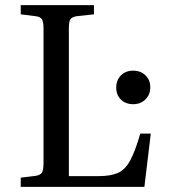

<svg xmlns="http://www.w3.org/2000/svg" viewBox="-20 -730 661 750"><path d="M61 0V-36L119 -43Q138 -46 144 -56Q150 -66 150 -94V-620Q150 -645 143.5 -655Q137 -665 117 -667L61 -674V-710H347V-674L281 -667Q262 -664 255.5 -655.5Q249 -647 249 -620V-42H365Q412 -42 440.5 -54.5Q469 -67 488.5 -103Q508 -139 528 -208H569L544 0ZM500 -323Q471 -323 452.5 -341Q434 -359 434 -388Q434 -417 452.5 -435.5Q471 -454 500 -454Q529 -454 548 -436Q567 -418 567 -389Q567 -360 548 -341.5Q529 -323 500 -323Z"/></svg>

Font: Literata 36pt
Style: Regular
Weight: 400
Designer: Latin by Veronika Burian and Jose Scaglione. Greek by Irene Vlachou. Cyrillic by Vera Evstafieva.
Foundry: TypeTogether
Version: Version 3.002